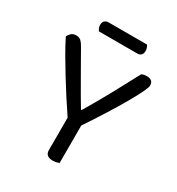

<svg xmlns="http://www.w3.org/2000/svg" viewBox="-180 -869 911 988"><g transform="rotate(30 275.0 -375.0)"><path d="M523 -580Q523 -569 508 -537.5Q493 -506 466 -459Q439 -412 401.5 -352Q364 -292 319 -225V-2Q314 0 303.5 2.5Q293 5 282 5Q238 5 238 -32V-225Q210 -266 180.5 -312Q151 -358 122 -405Q93 -452 67 -497Q41 -542 21 -582Q25 -593 36 -603.5Q47 -614 65 -614Q84 -614 94.5 -604Q105 -594 116 -574Q132 -546 153.5 -508Q175 -470 197.5 -431Q220 -392 241 -355.5Q262 -319 277 -295H281Q333 -382 373.5 -457Q414 -532 454 -607Q460 -611 468.5 -612.5Q477 -614 485 -614Q523 -614 523 -580ZM155 -690Q151 -696 147.5 -704Q144 -712 144 -722Q144 -739 153 -747Q162 -755 176 -755H404Q408 -749 411 -740.5Q414 -732 414 -723Q414 -690 382 -690Z"/></g></svg>

Font: Baloo Thambi 2
Style: Regular
Weight: 400
Designer: Aadarsh Rajan and Ek Type
Foundry: Ek Type
Version: Version 1.640;hotconv 1.0.111;makeotfexe 2.5.65597; ttfautoh